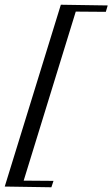

<svg xmlns="http://www.w3.org/2000/svg" viewBox="-39 -665 475 811"><path d="M218 -645 416 -642 408 -615 281 -616 61 98 187 99 178 126 -19 123Z"/></svg>

Font: GFS Solomos
Style: Regular
Weight: 400
Designer: George D. Matthiopoulos
Foundry: George D. Matthiopoulos
Version: Version 1.000